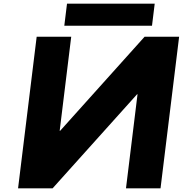

<svg xmlns="http://www.w3.org/2000/svg" viewBox="-20 -1025 995 1045"><path d="M344.7 -1005 330 -885H807.3L822 -1005ZM728.5 -512H726.1L266.3 0H78.3L179.6 -825H367.6L304.8 -313H307.2L766.9 -825H954.9L853.7 0H665.7Z"/></svg>

Font: Hussar
Style: BdSuprExtOblOne
Weight: 700
Foundry: Cannot Into Space Fonts
Version: Version 2.00